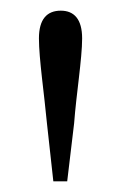

<svg xmlns="http://www.w3.org/2000/svg" viewBox="-20 -822 227 360"><path d="M94 -802C68 -802 53 -786 53 -750C53 -712 63 -645 68 -591L80 -482H106L119 -591C123 -645 134 -712 134 -750C134 -786 119 -802 94 -802Z"/></svg>

Font: Noto Serif CJK HK Light
Style: Regular
Weight: 300
Designer: Ryoko NISHIZUKA 西塚涼子 (kana & ideographs); Frank Grießhammer (Latin, Greek & Cyrillic); Wenlong ZHANG 张文龙 (bopomofo); San
Foundry: Adobe
Version: Version 2.001;hotconv 1.1.0;makeotfexe 2.6.0